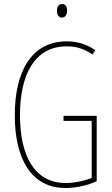

<svg xmlns="http://www.w3.org/2000/svg" viewBox="-20 -931 560 961"><path d="M291 -911C271 -911 265 -893 265 -877C265 -859 273 -843 290 -843C306 -843 316 -857 316 -878C316 -894 310 -911 291 -911ZM298 -351V-326H439V-40C402 -26 354 -15 309 -15C149 -15 80 -157 80 -354C80 -556 152 -699 314 -699C355 -699 398 -690 443 -658L457 -680C408 -713 362 -724 314 -724C138 -724 54 -574 54 -354C54 -143 132 10 308 10C355 10 415 -1 464 -24V-351Z"/></svg>

Font: Noto Sans Georgian ExtraCondensed Thin
Style: Regular
Weight: 100
Width: 2
Designer: Monotype Design Team, Akaki Razmadze
Foundry: Google LLC
Version: Version 2.005